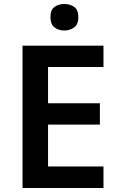

<svg xmlns="http://www.w3.org/2000/svg" viewBox="-20 -943 598 963"><path d="M499 0H93V-714H499V-607H221V-425H481V-318H221V-108H499ZM303 -923Q331 -923 352 -908.5Q373 -894 373 -857Q373 -821 352 -805.5Q331 -790 303 -790Q274 -790 253.5 -805.5Q233 -821 233 -857Q233 -894 253.5 -908.5Q274 -923 303 -923Z"/></svg>

Font: Noto Sans Thai SemiBold
Style: Regular
Weight: 600
Version: Version 2.001